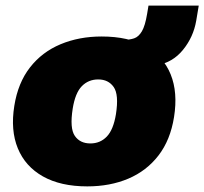

<svg xmlns="http://www.w3.org/2000/svg" viewBox="-20 -652 728 684"><path d="M291 12Q196 12 133 -23.5Q70 -59 43.5 -123.5Q17 -188 31 -275Q44 -357 87 -412Q130 -467 196 -494.5Q262 -522 342 -522Q438 -522 500 -486.5Q562 -451 588 -387Q614 -323 600 -235Q587 -153 544.5 -98Q502 -43 437 -15.5Q372 12 291 12ZM302 -141Q337 -141 360.5 -165.5Q384 -190 393 -245Q404 -315 385 -342Q366 -369 330 -369Q295 -369 271.5 -345Q248 -321 239 -265Q228 -195 246.5 -168Q265 -141 302 -141ZM539 -420 418 -497 420 -510Q442 -510 458 -515.5Q474 -521 485.5 -540.5Q497 -560 504 -602L509 -632H688L679 -578Q669 -520 632 -474.5Q595 -429 539 -420Z"/></svg>

Font: Mulish ExtraBlack
Style: Italic
Weight: 1000
Italic angle: -9°
Designer: Vernon Adams
Foundry: Vernon Adams
Version: Version 3.603; ttfautohint (v1.8.3)